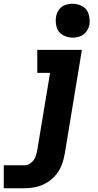

<svg xmlns="http://www.w3.org/2000/svg" viewBox="-66 -795 518 1020"><path d="M-46 205H65Q95 205 125 198.5Q155 192 182.5 175.5Q210 159 230.5 134.5Q251 110 262 81Q273 52 278 22L369 -530H132V-408H200L132 2Q129 21 122 39Q115 57 99 70Q83 83 65 83H-46ZM320 -595Q340 -595 359.5 -602Q379 -609 392 -626.5Q405 -644 409 -663Q413 -692 405 -719.5Q397 -747 373 -761Q349 -775 320 -775Q300 -775 280.5 -768.5Q261 -762 248 -744.5Q235 -727 232 -707Q227 -678 235 -650.5Q243 -623 267.5 -609Q292 -595 320 -595Z"/></svg>

Font: Iosevka Sparkle Heavy Oblique
Style: Regular
Weight: 900
Italic angle: -9°
Designer: Belleve Invis
Foundry: Belleve Invis
Version: Version 4.5.0; ttfautohint (v1.8.3)